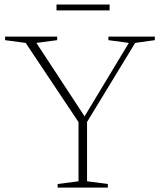

<svg xmlns="http://www.w3.org/2000/svg" viewBox="-20 -848 732 868"><path d="M96 -654 3 -666.5V-682.5H238.5V-666.5L144.5 -654L370.5 -309.5L354.5 -309L562.5 -654L470 -666.5V-682.5H680V-666.5L591 -654L373.5 -296.5V-28.5L467.5 -16V0H240.5V-16L335 -28.5V-296ZM235.5 -801V-827.5H475.5V-801Z"/></svg>

Font: Newsreader ExtraLight
Style: Regular
Weight: 250
Designer: Hugues Gentile
Foundry: Production Type
Version: Version 1.003